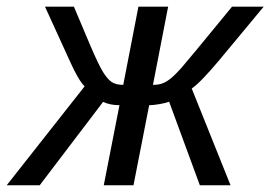

<svg xmlns="http://www.w3.org/2000/svg" viewBox="-56 -548 800 568"><path d="M297.4 -236.8Q270 -236.8 249 -246.6L61.5 0H-36.1L194.3 -292.5Q175.8 -311 150.9 -366.7L77.1 -528.3H162.6L211.9 -411.6Q235.8 -356 248.8 -335Q261.7 -314 274.4 -305.4Q287.1 -296.9 308.6 -296.9L353.5 -528.3H441.4L396.5 -296.9Q410.6 -296.9 422.4 -300.5Q434.1 -304.2 447.8 -314.9Q461.4 -325.7 480 -346.4Q498.5 -367.2 630.4 -528.3H724.1L592.3 -369.6Q537.1 -303.7 511.2 -286.1L626 0H535.2L444.3 -247.1Q436.5 -243.7 417 -240.2Q397.5 -236.8 385.3 -236.8L338.9 0H251Z"/></svg>

Font: Liberation Sans
Style: Italic
Weight: 400
Italic angle: -12°
Designer: Steve Matteson
Foundry: Ascender Corporation
Version: Version 2.1.5